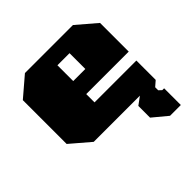

<svg xmlns="http://www.w3.org/2000/svg" viewBox="-183 -682 1032 1032"><g transform="rotate(-45 332.5 -166.0)"><path d="M539 191 456 122V33L501 0H150L39 -95V-428L150 -523H515L626 -428V-210H303V-147H621V0L591 26V49L607 64H621V191ZM303 -309H395V-429H303Z"/></g></svg>

Font: Tomorrow ExtraBold
Style: Regular
Weight: 800
Designer: Tony de Marco, Monica Rizzolli
Foundry: Just in Type
Version: Version 2.002